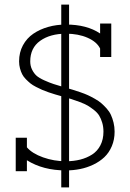

<svg xmlns="http://www.w3.org/2000/svg" viewBox="-20 -749 570 840"><path d="M248 -729H282.2V70.8H248ZM97.7 0H48.8V-146.5H97.7V-104.5Q120.6 -77.6 168.5 -60.5Q216.3 -43.5 268.1 -43.5Q302.2 -43.5 331.1 -50.8Q359.9 -58.1 383.1 -73Q406.2 -87.9 419.4 -113.5Q432.6 -139.2 432.6 -172.9Q432.6 -194.3 427.2 -212.2Q421.9 -230 414.1 -242.9Q406.2 -255.9 391.4 -267.6Q376.5 -279.3 363.8 -286.9Q351.1 -294.4 328.9 -302.7Q306.6 -311 291.7 -315.7Q276.9 -320.3 250.5 -327.6Q231.9 -333 221.4 -335.9Q210.9 -338.9 193.1 -345Q175.3 -351.1 164.3 -356Q153.3 -360.8 137.9 -368.7Q122.6 -376.5 113.3 -384Q104 -391.6 93.5 -402.1Q83 -412.6 77.1 -424.1Q71.3 -435.5 67.4 -450Q63.5 -464.4 63.5 -480.5Q63.5 -519.5 80.3 -550.8Q97.2 -582 126 -601.6Q154.8 -621.1 191.2 -631.3Q227.5 -641.6 268.6 -641.6Q359.9 -641.6 418 -602.5V-646H466.8V-499.5H418V-536.6Q403.8 -565.9 363.3 -583.7Q322.8 -601.6 268.6 -601.6Q199.7 -601.6 156 -570.6Q112.3 -539.6 112.3 -480.5Q112.3 -460.4 120.4 -444.3Q128.4 -428.2 139.6 -418Q150.9 -407.7 173.8 -397.5Q196.8 -387.2 214.8 -381.3Q232.9 -375.5 266.1 -365.7Q286.6 -359.9 298.8 -356.2Q311 -352.5 331.5 -345.5Q352.1 -338.4 364.7 -332.5Q377.4 -326.7 394.8 -316.9Q412.1 -307.1 423.1 -297.6Q434.1 -288.1 446.3 -274.7Q458.5 -261.2 465.3 -246.3Q472.2 -231.4 476.8 -212.6Q481.4 -193.8 481.4 -172.9Q481.4 -138.2 469.2 -109.4Q457 -80.6 436.5 -61.3Q416 -42 388.4 -28.8Q360.8 -15.6 330.6 -9.5Q300.3 -3.4 268.1 -3.4Q168.5 -3.4 97.7 -47.9Z"/></svg>

Font: AzarMehrMonospaced
Style: SerifRegular
Weight: 1
Designer: Amin Abedi
Version: Version 1.00